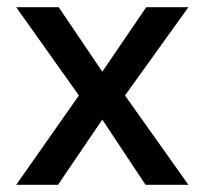

<svg xmlns="http://www.w3.org/2000/svg" viewBox="-20 -513 567 533"><path d="M199 -248 25 -493H143L264 -314L386 -493H503L327 -248L503 0H384L264 -181L141 0H25Z"/></svg>

Font: Hanken Grotesk Medium
Style: Regular
Weight: 500
Designer: Alfredo Marco Pradil
Foundry: Hanken Design Co.
Version: Version 3.014